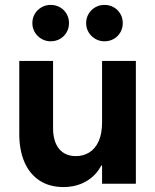

<svg xmlns="http://www.w3.org/2000/svg" viewBox="-20 -754 637 788"><path d="M537.6 0H398.9V-503.9H537.6ZM291.5 -113.3Q321.8 -113.3 346.2 -128.2Q370.6 -143.1 384.8 -174.1Q398.9 -205.1 398.9 -252L414.6 -158.2V-74.7H383.3L414.6 -158.2Q414.6 -107.4 392.3 -68.6Q370.1 -29.8 330.6 -8.1Q291 13.7 240.2 13.7Q183.6 13.7 142.8 -12.7Q102.1 -39.1 80.6 -88.1Q59.1 -137.2 59.1 -205.1V-503.9H197.8V-228.5Q197.8 -173.3 222.4 -143.3Q247.1 -113.3 291.5 -113.3ZM112.8 -659.2Q112.8 -680.2 123 -697.3Q133.3 -714.4 150.4 -724.1Q167.5 -733.9 188 -733.9Q209 -733.9 226.1 -724.1Q243.2 -714.4 253.2 -697.3Q263.2 -680.2 263.2 -659.2Q263.2 -638.2 253.2 -621.1Q243.2 -604 226.1 -594.2Q209 -584.5 188 -584.5Q167.5 -584.5 150.4 -594.5Q133.3 -604.5 123 -621.3Q112.8 -638.2 112.8 -659.2ZM333.5 -659.2Q333.5 -680.2 343.8 -697.3Q354 -714.4 371.1 -724.1Q388.2 -733.9 408.7 -733.9Q429.7 -733.9 446.8 -724.1Q463.9 -714.4 473.9 -697.3Q483.9 -680.2 483.9 -659.2Q483.9 -638.2 473.9 -621.1Q463.9 -604 446.8 -594.2Q429.7 -584.5 408.7 -584.5Q388.2 -584.5 371.1 -594.5Q354 -604.5 343.8 -621.3Q333.5 -638.2 333.5 -659.2Z"/></svg>

Font: Wanted Sans Std Variable
Style: Regular
Weight: 400
Designer: Original Design by Kil Hyung-jin and Kang Hanbin, Wanted Lab, Inc;
Foundry: Wanted Lab, Inc.
Version: Version 1.003;Glyphs 3.2 (3227)